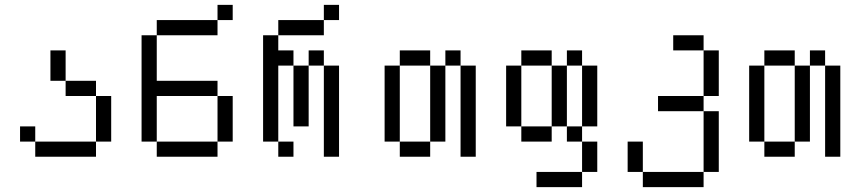

<svg xmlns="http://www.w3.org/2000/svg" viewBox="-20 -645 3540 790"><path d="M125 -62.5V0H375V-62.5ZM125 -62.5V-125H62.5V-62.5ZM375 -62.5H437.5V-250H375ZM375 -250V-312.5H250V-250ZM250 -312.5Q250 -312.5 250 -437.5H187.5Q187.5 -437.5 187.5 -312.5Z M937.5 -562.5V-625H875V-562.5H625V-500H562.5V-62.5H625V0H875V-62.5H625V-250H875V-62.5H937.5V-250H875V-312.5H625V-500H875V-562.5Z M1187.5 0V-62.5H1125V0ZM1375 -562.5V-625H1312.5V-562.5H1125V-500H1062.5V-62.5H1125V-375H1187.5Q1187.5 -375 1187.5 -125H1250Q1250 -125 1250 -375H1187.5V-437.5H1125V-500H1312.5V-562.5ZM1312.5 -375Q1312.5 -375 1312.5 0H1375Q1375 0 1375 -375ZM1250 -375H1312.5V-437.5H1250Z M1625 -62.5V0H1750V-62.5ZM1625 -62.5V-375H1562.5V-62.5ZM1750 -62.5H1812.5V-375H1750ZM1875 -375Q1875 -375 1875 0H1937.5Q1937.5 0 1937.5 -375ZM1625 -375H1750V-437.5H1625ZM1812.5 -375H1875V-437.5H1812.5Z M2375 62.5H2187.5V125H2375ZM2375 62.5H2437.5Q2437.5 62.5 2437.5 -62.5H2375Q2375 -62.5 2375 62.5ZM2375 -62.5V-125H2312.5V-62.5ZM2125 -125V-62.5H2250V-125ZM2125 -125Q2125 -125 2125 -375H2062.5Q2062.5 -375 2062.5 -125ZM2250 -125H2312.5Q2312.5 -125 2312.5 -375H2250Q2250 -375 2250 -125ZM2375 -125H2437.5Q2437.5 -125 2437.5 -375H2375Q2375 -375 2375 -125ZM2125 -375H2250V-437.5H2125ZM2312.5 -375H2375V-437.5H2312.5Z M2625 62.5V125H2875V62.5ZM2625 62.5Q2625 62.5 2625 -62.5H2562.5Q2562.5 -62.5 2562.5 62.5ZM2875 62.5H2937.5Q2937.5 62.5 2937.5 -187.5H2875Q2875 -187.5 2875 62.5ZM2875 -187.5V-250H2687.5V-187.5ZM2875 -250H2937.5V-437.5H2875ZM2875 -437.5V-500H2750V-437.5Z M3125 -62.5V0H3250V-62.5ZM3125 -62.5V-375H3062.5V-62.5ZM3250 -62.5H3312.5V-375H3250ZM3375 -375Q3375 -375 3375 0H3437.5Q3437.5 0 3437.5 -375ZM3125 -375H3250V-437.5H3125ZM3312.5 -375H3375V-437.5H3312.5Z"/></svg>

Font: UnifontExMono
Style: Regular
Weight: 500
Version: Version 15.0.06